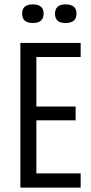

<svg xmlns="http://www.w3.org/2000/svg" viewBox="-20 -856 417 876"><path d="M73 0V-660H348V-596H146V-370H325V-307H146V-65H348V0ZM279 -751Q231 -751 231 -793Q231 -836 279 -836Q329 -836 329 -794Q329 -751 279 -751ZM130 -751Q81 -751 81 -794Q81 -836 130 -836Q179 -836 179 -794Q179 -751 130 -751Z"/></svg>

Font: Bricolage Grotesque 12pt Condensed Light
Style: Regular
Weight: 300
Width: 3
Designer: Mathieu Triay
Foundry: Atelier Triay
Version: Version 1.001; ttfautohint (v1.8.4.7-5d5b);gftools[0.9.33.de